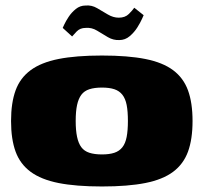

<svg xmlns="http://www.w3.org/2000/svg" viewBox="-20 -668 737 695"><path d="M349 7Q255 7 192 -5.5Q129 -18 91 -46Q53 -74 36.5 -119Q20 -164 20 -230Q20 -296 36.5 -341Q53 -386 91 -414Q129 -442 192 -454.5Q255 -467 349 -467Q443 -467 506 -454.5Q569 -442 606.5 -414Q644 -386 660.5 -341Q677 -296 677 -230Q677 -164 660.5 -119Q644 -74 606.5 -46Q569 -18 506 -5.5Q443 7 349 7ZM349 -109Q376 -109 394 -115Q412 -121 423 -135Q434 -149 438.5 -172.5Q443 -196 443 -230Q443 -265 438.5 -288Q434 -311 423 -325Q412 -339 394 -345Q376 -351 349 -351Q322 -351 303.5 -345Q285 -339 274.5 -325Q264 -311 259 -288Q254 -265 254 -230Q254 -196 259 -172.5Q264 -149 274.5 -135Q285 -121 303.5 -115Q322 -109 349 -109ZM412 -523Q390 -522 370.5 -533.5Q351 -545 331.5 -557Q312 -569 290 -567Q270 -567 257.5 -554Q245 -541 241 -536L207 -567Q207 -567 212.5 -579Q218 -591 228.5 -607Q239 -623 254.5 -635.5Q270 -648 290 -648Q312 -650 331.5 -638.5Q351 -627 370.5 -615.5Q390 -604 410 -604Q433 -604 446.5 -617.5Q460 -631 466 -640L500 -613Q500 -613 494 -599.5Q488 -586 477 -568.5Q466 -551 449.5 -537Q433 -523 412 -523Z"/></svg>

Font: Genos Black
Style: Regular
Weight: 900
Designer: Robert E. Leuschke
Foundry: Robert E. Leuschke
Version: Version 1.010